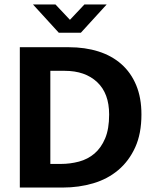

<svg xmlns="http://www.w3.org/2000/svg" viewBox="-20 -842 694 862"><path d="M289 -630Q362 -630 422 -611Q482 -592 525 -554Q568 -516 591.5 -459.5Q615 -403 615 -328Q615 -242 587 -180.5Q559 -119 511 -78.5Q463 -38 398.5 -19Q334 0 262 0H69V-630ZM206 -106H253Q295 -106 334.5 -116.5Q374 -127 404 -152.5Q434 -178 452 -220.5Q470 -263 470 -328Q470 -423 416 -473.5Q362 -524 271 -524H206ZM128 -822H229L294 -753L359 -822H459L343 -695H244Z"/></svg>

Font: Mukta Vaani
Style: Bold
Weight: 700
Designer: Noopur Datye, Girish Dalvi, Yashodeep Gholap, Pallavi Karambelkar
Foundry: Ek Type
Version: Version 2.538;PS 1.000;hotconv 16.6.51;makeotf.lib2.5.65220;